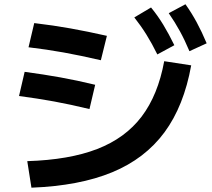

<svg xmlns="http://www.w3.org/2000/svg" viewBox="-20 -838 978 885"><path d="M736.9 -555.9 861.3 -536.8Q827.7 -349.5 738.1 -228.1Q648.4 -106.6 497.2 -44Q345.9 18.6 124.9 27.1L105.7 -95.2Q299 -101.2 428.1 -151.2Q557.3 -201.2 632.8 -300.6Q708.3 -400 736.9 -555.9ZM67.7 -395.5 93.6 -506.9Q181.5 -495.1 257.6 -481.4Q333.7 -467.8 418.7 -447.2L392.4 -335.3Q305.8 -356.3 229.4 -370.3Q153.1 -384.2 67.7 -395.5ZM111.5 -620.1 137.8 -731.6Q226.7 -721.1 305.6 -706.9Q384.5 -692.8 472.7 -672.8L444.9 -560.4Q351.8 -581.9 273.6 -596.1Q195.3 -610.2 111.5 -620.1ZM599.1 -757.7 676.2 -803.5Q707 -766 732.5 -724.1Q757.9 -682.1 783.6 -629.6L705.2 -587.1Q680.3 -637.7 655.2 -678Q630.2 -718.3 599.1 -757.7ZM757.8 -777.2 834.8 -818.4Q863.7 -777.8 886.9 -734.7Q910.2 -691.7 932.6 -638.4L853.2 -602Q831.8 -653 809.1 -694.4Q786.4 -735.8 757.8 -777.2Z"/></svg>

Font: Pretendard JP Variable
Style: Regular
Weight: 400
Designer: Base glyphs from Inter by Rasmus Andersson; Hangul glyphs from Noto Sans CJK(Source Han Sans) by Jang Soo-young and Kang
Foundry: Kil Hyung-jin
Version: Version 1.307;Glyphs 3.2 (3192)